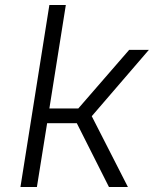

<svg xmlns="http://www.w3.org/2000/svg" viewBox="-20 -750 640 770"><path d="M62 0 178 -730H244L178 -315H294L498 -550H577L348 -284L493 0H417L288 -256H169L128 0Z"/></svg>

Font: NKDuy Mono ExtraLight
Style: Italic
Weight: 200
Italic angle: -9°
Monospace: yes
Designer: NKDuy
Foundry: NKDuy
Version: Version 2.251; ttfautohint (v1.8.4.7-5d5b)